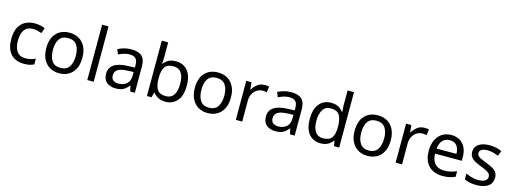

<svg xmlns="http://www.w3.org/2000/svg" viewBox="-9 -1648 6791 2546"><g transform="rotate(15 3387.0 -375.0)"><path d="M300 10Q229 10 173.5 -19Q118 -48 86.5 -109Q55 -170 55 -265Q55 -364 88 -426Q121 -488 177.5 -517Q234 -546 306 -546Q347 -546 385 -537.5Q423 -529 447 -517L420 -444Q396 -453 364 -461Q332 -469 304 -469Q146 -469 146 -266Q146 -169 184.5 -117.5Q223 -66 299 -66Q343 -66 376.5 -75Q410 -84 438 -97V-19Q411 -5 378.5 2.5Q346 10 300 10Z M1031 -269Q1031 -136 963.5 -63Q896 10 781 10Q710 10 654.5 -22.5Q599 -55 567 -117.5Q535 -180 535 -269Q535 -402 602 -474Q669 -546 784 -546Q857 -546 912.5 -513.5Q968 -481 999.5 -419.5Q1031 -358 1031 -269ZM626 -269Q626 -174 663.5 -118.5Q701 -63 783 -63Q864 -63 902 -118.5Q940 -174 940 -269Q940 -364 902 -418Q864 -472 782 -472Q700 -472 663 -418Q626 -364 626 -269Z M1258 0H1170V-760H1258Z M1631 -545Q1729 -545 1776 -502Q1823 -459 1823 -365V0H1759L1742 -76H1738Q1703 -32 1664.5 -11Q1626 10 1558 10Q1485 10 1437 -28.5Q1389 -67 1389 -149Q1389 -229 1452 -272.5Q1515 -316 1646 -320L1737 -323V-355Q1737 -422 1708 -448Q1679 -474 1626 -474Q1584 -474 1546 -461.5Q1508 -449 1475 -433L1448 -499Q1483 -518 1531 -531.5Q1579 -545 1631 -545ZM1657 -259Q1557 -255 1518.5 -227Q1480 -199 1480 -148Q1480 -103 1507.5 -82Q1535 -61 1578 -61Q1646 -61 1691 -98.5Q1736 -136 1736 -214V-262Z M2077 -575Q2077 -541 2075.5 -511.5Q2074 -482 2072 -465H2077Q2100 -499 2140 -522Q2180 -545 2243 -545Q2343 -545 2403.5 -475.5Q2464 -406 2464 -268Q2464 -130 2403 -60Q2342 10 2243 10Q2180 10 2140 -13Q2100 -36 2077 -68H2070L2052 0H1989V-760H2077ZM2228 -472Q2143 -472 2110 -423Q2077 -374 2077 -271V-267Q2077 -168 2109.5 -115.5Q2142 -63 2230 -63Q2302 -63 2337.5 -116Q2373 -169 2373 -269Q2373 -472 2228 -472Z M3070 -269Q3070 -136 3002.5 -63Q2935 10 2820 10Q2749 10 2693.5 -22.5Q2638 -55 2606 -117.5Q2574 -180 2574 -269Q2574 -402 2641 -474Q2708 -546 2823 -546Q2896 -546 2951.5 -513.5Q3007 -481 3038.5 -419.5Q3070 -358 3070 -269ZM2665 -269Q2665 -174 2702.5 -118.5Q2740 -63 2822 -63Q2903 -63 2941 -118.5Q2979 -174 2979 -269Q2979 -364 2941 -418Q2903 -472 2821 -472Q2739 -472 2702 -418Q2665 -364 2665 -269Z M3459 -546Q3474 -546 3491.5 -544.5Q3509 -543 3522 -540L3511 -459Q3498 -462 3482.5 -464Q3467 -466 3453 -466Q3412 -466 3376 -443.5Q3340 -421 3318.5 -380.5Q3297 -340 3297 -286V0H3209V-536H3281L3291 -438H3295Q3321 -482 3362 -514Q3403 -546 3459 -546Z M3825 -545Q3923 -545 3970 -502Q4017 -459 4017 -365V0H3953L3936 -76H3932Q3897 -32 3858.5 -11Q3820 10 3752 10Q3679 10 3631 -28.5Q3583 -67 3583 -149Q3583 -229 3646 -272.5Q3709 -316 3840 -320L3931 -323V-355Q3931 -422 3902 -448Q3873 -474 3820 -474Q3778 -474 3740 -461.5Q3702 -449 3669 -433L3642 -499Q3677 -518 3725 -531.5Q3773 -545 3825 -545ZM3851 -259Q3751 -255 3712.5 -227Q3674 -199 3674 -148Q3674 -103 3701.5 -82Q3729 -61 3772 -61Q3840 -61 3885 -98.5Q3930 -136 3930 -214V-262Z M4373 10Q4273 10 4213 -59.5Q4153 -129 4153 -267Q4153 -405 4213.5 -475.5Q4274 -546 4374 -546Q4436 -546 4475.5 -523Q4515 -500 4540 -467H4546Q4545 -480 4542.5 -505.5Q4540 -531 4540 -546V-760H4628V0H4557L4544 -72H4540Q4516 -38 4476 -14Q4436 10 4373 10ZM4387 -63Q4472 -63 4506.5 -109.5Q4541 -156 4541 -250V-266Q4541 -366 4508 -419.5Q4475 -473 4386 -473Q4315 -473 4279.5 -416.5Q4244 -360 4244 -265Q4244 -169 4279.5 -116Q4315 -63 4387 -63Z M5264 -269Q5264 -136 5196.5 -63Q5129 10 5014 10Q4943 10 4887.5 -22.5Q4832 -55 4800 -117.5Q4768 -180 4768 -269Q4768 -402 4835 -474Q4902 -546 5017 -546Q5090 -546 5145.5 -513.5Q5201 -481 5232.5 -419.5Q5264 -358 5264 -269ZM4859 -269Q4859 -174 4896.5 -118.5Q4934 -63 5016 -63Q5097 -63 5135 -118.5Q5173 -174 5173 -269Q5173 -364 5135 -418Q5097 -472 5015 -472Q4933 -472 4896 -418Q4859 -364 4859 -269Z M5653 -546Q5668 -546 5685.5 -544.5Q5703 -543 5716 -540L5705 -459Q5692 -462 5676.5 -464Q5661 -466 5647 -466Q5606 -466 5570 -443.5Q5534 -421 5512.5 -380.5Q5491 -340 5491 -286V0H5403V-536H5475L5485 -438H5489Q5515 -482 5556 -514Q5597 -546 5653 -546Z M6023 -546Q6092 -546 6141.5 -516Q6191 -486 6217.5 -431.5Q6244 -377 6244 -304V-251H5877Q5879 -160 5923.5 -112.5Q5968 -65 6048 -65Q6099 -65 6138.5 -74.5Q6178 -84 6220 -102V-25Q6179 -7 6139 1.5Q6099 10 6044 10Q5968 10 5909.5 -21Q5851 -52 5818.5 -113.5Q5786 -175 5786 -264Q5786 -352 5815.5 -415Q5845 -478 5898.5 -512Q5952 -546 6023 -546ZM6022 -474Q5959 -474 5922.5 -433.5Q5886 -393 5879 -321H6152Q6151 -389 6120 -431.5Q6089 -474 6022 -474Z M6729 -148Q6729 -70 6671 -30Q6613 10 6515 10Q6459 10 6418.5 1Q6378 -8 6347 -24V-104Q6379 -88 6424.5 -74.5Q6470 -61 6517 -61Q6584 -61 6614 -82.5Q6644 -104 6644 -140Q6644 -160 6633 -176Q6622 -192 6593.5 -208Q6565 -224 6512 -244Q6460 -264 6423 -284Q6386 -304 6366 -332Q6346 -360 6346 -404Q6346 -472 6401.5 -509Q6457 -546 6547 -546Q6596 -546 6638.5 -536.5Q6681 -527 6718 -510L6688 -440Q6654 -454 6617 -464Q6580 -474 6541 -474Q6487 -474 6458.5 -456.5Q6430 -439 6430 -409Q6430 -387 6443 -371.5Q6456 -356 6486.5 -341.5Q6517 -327 6568 -307Q6619 -288 6655 -268Q6691 -248 6710 -219.5Q6729 -191 6729 -148Z"/></g></svg>

Font: Noto Sans SignWriting
Style: Regular
Weight: 400
Designer: Monotype Design Team
Foundry: Monotype Imaging Inc.
Version: Version 2.004; ttfautohint (v1.8.4.7-5d5b)